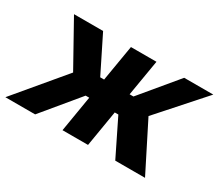

<svg xmlns="http://www.w3.org/2000/svg" viewBox="-123 -765 1122 986"><g transform="rotate(30 438.0 -272.5)"><path d="M-20.6 0 217.3 -283.7 71.4 -545.5H244L350.1 -332H373.2L409.1 -545.5H560.4L524.5 -332H547.2L724.8 -545.5H897.4L664.4 -283.7L807.5 0H631L526.3 -213.1H505L469.5 0H318.2L353.7 -213.1H332.4L155.9 0Z"/></g></svg>

Font: Inter UI
Style: Bold Italic
Weight: 700
Italic angle: 9.39999°
Designer: Rasmus Andersson
Foundry: rsms
Version: 3.2;8d6f07862